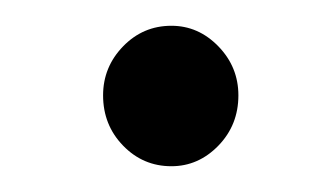

<svg xmlns="http://www.w3.org/2000/svg" viewBox="-20 -358 260 149"><path d="M60 -229ZM113 -338Q134 -338 149.5 -322Q165 -306 165 -284Q165 -261 149.5 -245Q134 -229 113 -229Q91 -229 75.5 -245Q60 -261 60 -284Q60 -306 75.5 -322Q91 -338 113 -338Z"/></svg>

Font: Red Hat Text
Style: Regular
Weight: 400
Designer: Pentagram / MCKL
Foundry: Pentagram / MCKL
Version: Version 1.005; Red Hat Text